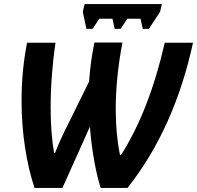

<svg xmlns="http://www.w3.org/2000/svg" viewBox="-20 -923 969 944"><path d="M86 -430Q86 -574 113 -713H253Q229 -551 229 -394Q229 -269 246 -170H250Q284 -255 322 -327L418 -522Q422 -576 427.5 -616.5Q433 -657 444 -714H582Q549 -541 549 -385Q549 -263 570 -161H575Q714 -379 790 -713H929Q837 -290 607 1H475Q455 -62 441.5 -142Q428 -222 422 -300L287 1H150Q120 -87 103 -198.5Q86 -310 86 -430ZM387 -865 396 -903H776L767 -865L712 -781H682L671 -831H606L573 -781H544L533 -831H468L435 -781H405Z"/></svg>

Font: Noto Sans Display
Style: Bold Italic
Weight: 700
Italic angle: -12°
Designer: Monotype Design team
Foundry: Monotype Imaging Inc.
Version: Version 1.000